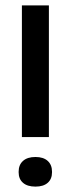

<svg xmlns="http://www.w3.org/2000/svg" viewBox="-20 -690 265 719"><path d="M49.8 -46.9Q49.8 -72.8 66.2 -87.4Q82.5 -102.1 112.8 -102.1Q142.6 -102.1 158.7 -87.4Q174.8 -72.8 174.8 -46.9V-44.9Q174.8 -19.5 158.7 -5.4Q142.6 8.8 112.8 8.8Q82.5 8.8 66.2 -5.4Q49.8 -19.5 49.8 -44.9ZM62 -176.8V-669.9H163.1V-176.8Z"/></svg>

Font: LT Wave
Style: Regular
Weight: 400
Designer: Daniel Lyons
Version: Version 2.5 (Glyphs App)